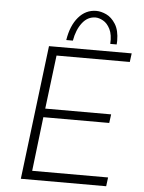

<svg xmlns="http://www.w3.org/2000/svg" viewBox="-60 -965 760 1013"><g transform="rotate(5 319.5 -458.5)"><path d="M614 -710 608 -664H220L185 -380H534L528 -334H179L145 -47H547L541 0H89L176 -710ZM409 -917Q434 -917 462 -904Q490 -891 511 -858Q532 -825 532 -769L531 -750H497Q500 -799 485 -828.5Q470 -858 448 -870Q426 -882 408 -882Q366 -882 337.5 -845Q309 -808 299 -750H264Q276 -827 314.5 -872Q353 -917 409 -917Z"/></g></svg>

Font: Josefin Sans Light
Style: Italic
Weight: 300
Italic angle: -7°
Designer: Santiago Orozco
Foundry: Typemade
Version: Version 2.000